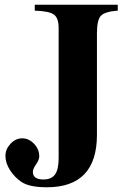

<svg xmlns="http://www.w3.org/2000/svg" viewBox="-20 -696 540 812"><path d="M390 -556V-126Q390 96 178 96Q104 96 70 73Q41 53 22 23Q3 -7 3 -37Q3 -65 24.5 -88Q46 -111 74 -111Q102 -111 124 -88Q146 -65 146 -35Q146 -20 132.5 -1Q119 18 119 31Q119 63 164 63Q198 63 213 41.5Q228 20 228 -27V-577Q228 -620 208 -634.5Q188 -649 127 -651V-676H478V-651Q423 -647 406.5 -629Q390 -611 390 -556Z"/></svg>

Font: STIX MathJax Alphabets
Style: Bold
Weight: 700
Designer: MicroPress Inc., with final additions and corrections provided by Coen Hoffman, Elsevier (retired)
Version: Version 1.1.1